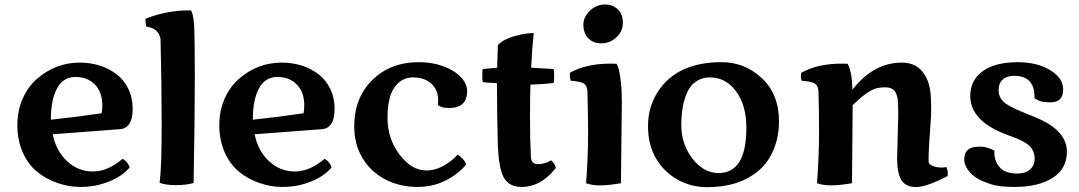

<svg xmlns="http://www.w3.org/2000/svg" viewBox="-20 -792 4672 831"><path d="M511.2 -105Q535.6 -88.9 541 -66.9Q496.1 -14.6 408.2 7.8Q372.6 17.1 325.9 17.1Q279.3 17.1 229.5 0.2Q179.7 -16.6 140.4 -48.8Q101.1 -81.1 78.1 -133.5Q55.2 -186 55.2 -250Q55.2 -314 78.6 -366Q102.1 -418 140.6 -451.2Q221.2 -521 325.2 -521Q416.5 -521 483.4 -471.7Q515.6 -447.3 534.9 -408.4Q554.2 -369.6 554.2 -320.8Q554.2 -237.3 499 -232.9L208 -210.9Q222.7 -138.7 270.5 -94.2Q318.4 -49.8 382.3 -49.8Q446.3 -49.8 511.2 -105ZM200.2 -273.9Q321.8 -287.1 419.9 -301.8Q422.9 -319.3 422.9 -335.4Q422.9 -393.6 390.6 -426.3Q358.4 -459 306.2 -459Q253.9 -459 227.1 -409.9Q200.2 -360.8 200.2 -273.9Z M674.8 -623Q666.5 -670.4 612.8 -676.8Q609.4 -700.7 609.4 -703.9Q609.4 -707 609.9 -710.9Q702.1 -747.1 796.9 -747.1Q801.3 -747.1 806.2 -747.1Q816.4 -733.9 819.8 -685.8Q823.2 -637.7 823.2 -462.2Q823.2 -286.6 817.9 0Q785.6 9.3 740.7 9.3Q695.8 9.3 670.9 -1Q679.7 -66.4 679.7 -250.5Q679.7 -434.6 674.8 -623Z M1385.3 -105Q1409.7 -88.9 1415 -66.9Q1370.1 -14.6 1282.2 7.8Q1246.6 17.1 1200 17.1Q1153.3 17.1 1103.5 0.2Q1053.7 -16.6 1014.4 -48.8Q975.1 -81.1 952.1 -133.5Q929.2 -186 929.2 -250Q929.2 -314 952.6 -366Q976.1 -418 1014.6 -451.2Q1095.2 -521 1199.2 -521Q1290.5 -521 1357.4 -471.7Q1389.6 -447.3 1408.9 -408.4Q1428.2 -369.6 1428.2 -320.8Q1428.2 -237.3 1373 -232.9L1082 -210.9Q1096.7 -138.7 1144.5 -94.2Q1192.4 -49.8 1256.3 -49.8Q1320.3 -49.8 1385.3 -105ZM1074.2 -273.9Q1195.8 -287.1 1293.9 -301.8Q1296.9 -319.3 1296.9 -335.4Q1296.9 -393.6 1264.6 -426.3Q1232.4 -459 1180.2 -459Q1127.9 -459 1101.1 -409.9Q1074.2 -360.8 1074.2 -273.9Z M2002 -398.9Q2002 -324.7 1924.8 -324.7Q1898.4 -324.7 1886.7 -330.8Q1875 -336.9 1875 -337.9Q1876.5 -347.2 1876.5 -356.9Q1876.5 -402.8 1846.9 -429.9Q1817.4 -457 1767.6 -457Q1717.8 -457 1687.5 -414.3Q1657.2 -371.6 1657.2 -281.7Q1657.2 -191.9 1709.2 -123Q1761.2 -54.2 1825.2 -54.2Q1880.4 -54.2 1935.5 -98.6Q1948.2 -108.9 1960.9 -123Q1971.7 -116.2 1983.2 -103.8Q1994.6 -91.3 1997.1 -80.1Q1974.1 -49.3 1927.7 -21Q1864.3 17.1 1787.6 17.1Q1710.9 17.1 1648.2 -15.1Q1585.4 -47.4 1549.3 -107.4Q1513.2 -167.5 1513.2 -244.1Q1513.2 -391.6 1622.1 -471.7Q1691.9 -522.9 1792 -522.9Q1876.5 -522.9 1939 -486.3Q1967.3 -469.7 1984.4 -446.8Q2001.5 -423.8 2002 -398.9Z M2365.7 -98.1Q2383.3 -82 2385.7 -64.9Q2321.3 17.1 2236.8 17.1Q2181.6 17.1 2158.7 -26.9Q2139.2 -65.4 2134.8 -159.2Q2130.9 -305.7 2130.9 -432.1Q2081.1 -434.1 2069.8 -437Q2067.4 -440.9 2067.4 -465.8Q2067.4 -490.7 2069.8 -493.2L2131.8 -499Q2131.8 -509.3 2134.8 -597.2Q2159.2 -622.1 2206.3 -635.5Q2253.4 -648.9 2290 -648.9Q2283.2 -586.9 2278.8 -499Q2294.9 -498.5 2376 -493.2Q2378.4 -484.9 2378.4 -461.4Q2378.4 -438 2376 -433.1Q2331.1 -427.2 2275.9 -425.8Q2273.9 -367.7 2273.9 -279.1Q2273.9 -190.4 2277.8 -111.8Q2279.3 -81.5 2308.3 -81.5Q2337.4 -81.5 2365.7 -98.1Z M2535.6 -748Q2564.5 -772.5 2598.1 -772.5Q2631.8 -772.5 2653.8 -751.7Q2675.8 -731 2675.8 -693.4Q2675.8 -655.8 2647.5 -630.1Q2619.1 -604.5 2582.8 -604.5Q2546.4 -604.5 2525.6 -627Q2504.9 -649.4 2504.9 -684.6Q2504.9 -719.7 2535.6 -748ZM2522.5 -391.1Q2522.5 -428.2 2496.6 -435.1Q2480 -440.4 2449.7 -442.9Q2446.3 -457.5 2446.3 -465.1Q2446.3 -472.7 2446.8 -477.1Q2517.1 -516.6 2623 -516.6Q2640.1 -516.6 2648.4 -516.1Q2662.1 -494.6 2667.5 -432.1Q2671.4 -403.8 2671.4 -346.7Q2671.4 -289.6 2667.5 1Q2613.3 10.3 2577.4 10.3Q2541.5 10.3 2516.6 1Q2525.4 -116.7 2525.4 -209.7Q2525.4 -302.7 2522.5 -391.1Z M3351.6 -265.6Q3351.6 -201.7 3328.6 -145.5Q3305.7 -89.4 3263.7 -53.7Q3179.2 18.1 3040.5 18.1Q2971.2 18.1 2912.6 -14.6Q2854 -47.4 2819.3 -106.2Q2784.7 -165 2784.7 -246.8Q2784.7 -328.6 2826.7 -394Q2909.2 -522.9 3103.5 -522.9Q3201.2 -522.9 3274.9 -456.1Q3351.6 -386.2 3351.6 -265.6ZM3090.3 -43Q3210.4 -43 3210.4 -238.8Q3210.4 -335.9 3166 -396.5Q3121.6 -457 3052.7 -457Q3018.1 -457 2992.7 -439.5Q2967.3 -421.9 2954.1 -392.1Q2928.7 -335 2928.7 -251.5Q2928.7 -168 2977.1 -105.5Q3025.4 -43 3090.3 -43Z M3862.8 -106 3867.7 -292Q3867.7 -355.5 3863.5 -372.1Q3859.4 -388.7 3853 -397Q3839.4 -414.1 3813 -414.1Q3786.6 -414.1 3768.1 -408.2Q3730 -395.5 3670.4 -336.9Q3670.4 -273.4 3667.5 1Q3613.3 10.3 3577.1 10.3Q3541 10.3 3516.1 1Q3524.9 -117.7 3524.9 -218Q3524.9 -318.4 3522.5 -391.1Q3522.5 -428.2 3496.1 -435.1Q3479.5 -440.4 3449.2 -442.9Q3446.3 -455.6 3446.3 -463.1Q3446.3 -470.7 3448.2 -477.1Q3518.6 -516.6 3623 -516.6Q3640.1 -516.6 3648.4 -516.1Q3667.5 -483.4 3669.4 -403.8Q3760.7 -521 3883.3 -521Q3939.9 -521 3971.9 -482.7Q4003.9 -444.3 4008.3 -378.9Q4010.3 -349.1 4010.3 -319.3Q4010.3 -289.6 4007.3 -254.9Q3999 -149.4 3999 -93.3Q3999 -80.6 4017.1 -73.7Q4035.2 -66.9 4052.5 -66.9Q4069.8 -66.9 4076.2 -68.8Q4082 -55.7 4082 -44.7Q4082 -33.7 4081.1 -29.8Q3989.7 17.6 3944.8 17.6Q3899.9 17.6 3881.3 -12.9Q3862.8 -43.5 3862.8 -106Z M4195.3 -155.3Q4206.5 -157.2 4227.8 -157.2Q4249 -157.2 4284.2 -140.1Q4283.7 -136.2 4283.7 -125.5Q4283.7 -114.7 4288.8 -99.1Q4293.9 -83.5 4304.7 -70.3Q4328.1 -41 4381.8 -41Q4435.5 -41 4452.1 -77.1Q4466.3 -110.4 4447.3 -146Q4433.1 -172.4 4371.6 -196.3Q4361.3 -200.2 4343.3 -207Q4181.2 -265.1 4179.2 -375Q4179.2 -424.8 4207 -459Q4259.8 -522.9 4385.3 -522.9Q4467.8 -522.9 4524.7 -488.8Q4581.5 -454.6 4581.5 -404.8Q4581.5 -349.1 4527.3 -349.1Q4488.8 -349.1 4473.1 -357.7Q4457.5 -366.2 4457.5 -367.2Q4457.5 -370.1 4457.5 -372.6Q4457.5 -463.9 4368.7 -463.9Q4337.9 -463.9 4320.1 -448Q4302.2 -432.1 4302.2 -401.6Q4302.2 -371.1 4324 -351.1Q4345.7 -331.1 4408 -306.2Q4470.2 -281.2 4487.8 -272.5Q4597.7 -219.2 4597.7 -134.8Q4597.7 -61.5 4535.9 -22.2Q4474.1 17.1 4371.6 17.1Q4303.7 17.1 4269 5.4Q4234.4 -6.3 4216.6 -16.1Q4198.7 -25.9 4187.3 -36.6Q4175.8 -47.4 4168 -59.1Q4147 -89.8 4155.8 -121.6Q4163.1 -148.4 4195.3 -155.3Z"/></svg>

Font: Marko One
Style: Regular
Weight: 400
Designer: Zhenya Spizhovyi
Foundry: Cyreal
Version: Version 1.003